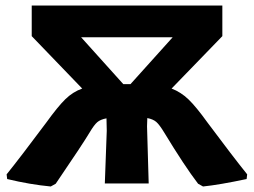

<svg xmlns="http://www.w3.org/2000/svg" viewBox="-20 -665 920 696"><path d="M164 11Q89 4 6 -16L4 -33Q54 -95 148 -221Q189 -278 216.5 -305Q244 -332 278 -344L95 -534V-645H786V-534L602 -344Q636 -331 663.5 -304.5Q691 -278 732 -221Q823 -99 876 -33L874 -16Q775 5 716 11L698 1Q649 -63 575 -185Q558 -213 546.5 -223Q535 -233 514 -237L513 -207L519 0H360L367 -191L366 -236Q344 -232 332.5 -222Q321 -212 305 -185Q280 -143 182 1ZM440 -360H453L606 -530H274L427 -360Z"/></svg>

Font: Alegreya Sans ExtraBold
Style: Regular
Weight: 800
Designer: Juan Pablo del Peral
Foundry: Huerta Tipografica
Version: Version 2.007